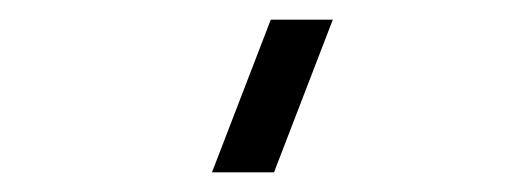

<svg xmlns="http://www.w3.org/2000/svg" viewBox="-20 -980 530 195"><path d="M258.3 -805H195.3L255 -960H318Z"/></svg>

Font: Vela Sans GX ExtLt
Style: Regular
Weight: 200
Designer: Principal design: Mikhail Sharanda - project Manrope.
Design modification: Ravid Balaliev
Foundry: Mikhail Sharanda
Version: Version 1.001